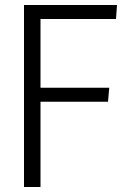

<svg xmlns="http://www.w3.org/2000/svg" viewBox="-20 -748 530 768"><path d="M76 -728H448L444 -672H142V-397H417L412 -341H142V0H76Z"/></svg>

Font: Murecho Light
Style: Regular
Weight: 300
Designer: Neil Summerour
Foundry: Positype
Version: Version 1.010; ttfautohint (v1.8.3)